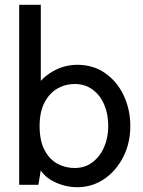

<svg xmlns="http://www.w3.org/2000/svg" viewBox="-20 -770 595 800"><path d="M302 10Q250 10 202 -14.5Q154 -39 135 -88L157 -104L140 0H60V-750H150V-394L131 -408Q156 -448 202.5 -474Q249 -500 302 -500Q370 -500 420 -464Q470 -428 496.5 -370Q523 -312 523 -245Q523 -174 493.5 -116Q464 -58 414 -24Q364 10 302 10ZM291 -70Q334 -70 365.5 -94Q397 -118 414 -157.5Q431 -197 431 -245Q431 -295 414 -334.5Q397 -374 365.5 -397Q334 -420 291 -420Q252 -420 219 -401Q186 -382 165.5 -343Q145 -304 145 -245Q145 -184 165.5 -145Q186 -106 219 -88Q252 -70 291 -70Z"/></svg>

Font: Cabin VF Beta
Style: Regular
Weight: 400
Designer: Pablo Impallari
Foundry: Pablo Impallari. http://www.impallari.com Igino Marini. http://www.ikern.com
Version: Version 2.200